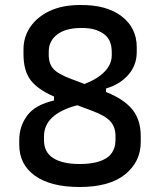

<svg xmlns="http://www.w3.org/2000/svg" viewBox="-20 -734 640 768"><path d="M301 -714Q407 -715 467 -668.5Q527 -622 527 -545V-526Q527 -474 494 -435.5Q461 -397 404 -380V-366Q475 -338 509 -296.5Q543 -255 543 -189V-166Q543 -87 480.5 -36.5Q418 14 299 14Q183 14 120 -31Q57 -76 57 -155V-174Q57 -229 89 -272Q121 -315 196 -332V-348Q131 -376 102.5 -413.5Q74 -451 74 -517V-537Q74 -586 101 -626Q128 -666 178.5 -690Q229 -714 301 -714ZM268 -417 318 -398Q370 -418 398.5 -447.5Q427 -477 427 -513V-526Q427 -546 421.5 -562.5Q416 -579 404 -591Q388 -606 363 -614.5Q338 -623 300 -622Q240 -621 207.5 -595Q175 -569 175 -528V-514Q175 -479 194 -458Q213 -437 268 -417ZM156 -173Q156 -125 193 -101.5Q230 -78 298 -78Q369 -78 405.5 -101.5Q442 -125 442 -176V-190Q442 -225 422 -248Q402 -271 348 -291L289 -313Q224 -296 190 -265Q156 -234 156 -188Z"/></svg>

Font: Recursive Sn Lnr St Med
Style: Regular
Weight: 500
Version: Version 1.085;hotconv 1.1.0;makeotfexe 2.6.0; ttfautohint (v